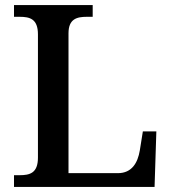

<svg xmlns="http://www.w3.org/2000/svg" viewBox="-20 -734 673 754"><path d="M35 0H587L594 -218H541L529 -143C521 -95 498 -54 443 -54H249V-603C249 -660 282 -668 321 -668H344V-714H35V-668H57C97 -668 129 -660 129 -599V-115C129 -54 97 -46 57 -46H35Z"/></svg>

Font: Noto Serif Oriya Medium
Style: Regular
Weight: 500
Designer: David Williams
Foundry: Google LLC, David Williams
Version: Version 1.051